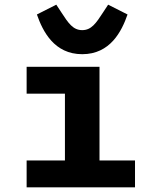

<svg xmlns="http://www.w3.org/2000/svg" viewBox="-20 -802 640 822"><path d="M94 0H558V-115H406V-516H94V-401H258V-115H94ZM332 -570C452 -570 501 -668 526 -740L443 -782L422 -750C391 -702 371 -673 332 -673C293 -673 273 -702 242 -750L221 -782L138 -740C163 -668 212 -570 332 -570Z"/></svg>

Font: IBM Plex Mono
Style: Bold
Weight: 700
Monospace: yes
Designer: Mike Abbink, Paul van der Laan, Pieter van Rosmalen
Foundry: Bold Monday
Version: Version 2.004